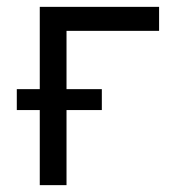

<svg xmlns="http://www.w3.org/2000/svg" viewBox="-20 -540 540 560"><path d="M96 0V-219H29V-280H96V-520H444V-450H174V-280H277V-219H174V0Z"/></svg>

Font: Iosevka srxl
Style: Regular
Weight: 400
Monospace: yes
Designer: Belleve Invis
Foundry: Belleve Invis
Version: Version 33.0.1; ttfautohint (v1.8.3)